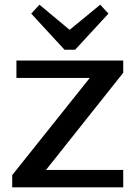

<svg xmlns="http://www.w3.org/2000/svg" viewBox="-20 -798 577 818"><path d="M32 -52 392 -503 407 -466H50V-540H505V-488L145 -35L130 -74H505V0H32ZM442 -740 300 -586H255L113 -740L148 -778L303 -649H250L407 -778Z"/></svg>

Font: Pathway Extreme 28pt Medium
Style: Regular
Weight: 500
Designer: Eduardo Rodriguez Tunni
Foundry: Eduardo Rodriguez Tunni
Version: Version 1.001;gftools[0.9.26]